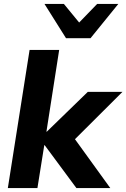

<svg xmlns="http://www.w3.org/2000/svg" viewBox="-20 -960 645 980"><path d="M20 0 131 -705H282L217 -288H219L428 -491H605L339 -226L337 -285L543 0H370L208 -219H206L171 0ZM317 -765 207 -940H306L384 -845L476 -940H584L442 -765Z"/></svg>

Font: Nunito Sans 12pt ExtraBold
Style: Italic
Weight: 800
Italic angle: -9°
Designer: Vernon Adams
Foundry: Vernon Adams
Version: Version 3.101;gftools[0.9.27]